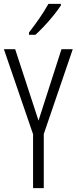

<svg xmlns="http://www.w3.org/2000/svg" viewBox="-20 -967 394 987"><path d="M178 -347 296 -714H354L205 -278V0H150V-277L0 -714H58ZM293 -939Q278 -916 255 -887.5Q232 -859 207 -832.5Q182 -806 162 -788H129V-800Q160 -840 184 -875Q208 -910 229 -947H293Z"/></svg>

Font: Noto Sans Ethiopic ExtraCondensed Light
Style: Regular
Weight: 300
Width: 2
Designer: Monotype Design Team
Foundry: Monotype Imaging Inc.
Version: Version 2.102; ttfautohint (v1.8.4.7-5d5b)